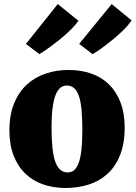

<svg xmlns="http://www.w3.org/2000/svg" viewBox="-20 -915 668 946"><path d="M370.1 -698.7 530.3 -895 627.9 -814.9Q621.1 -802.7 607.7 -787.6Q594.2 -772.5 576.7 -755.9Q559.1 -739.3 539.3 -722.9Q519.5 -706.5 500.5 -691.9Q481.4 -677.2 464.4 -665.8Q447.3 -654.3 436 -648.4ZM107.9 -698.7 264.6 -895 366.2 -813Q357.9 -799.8 343.5 -784.2Q329.1 -768.6 311.3 -752.2Q293.5 -735.8 273.9 -720Q254.4 -704.1 235.6 -690.2Q216.8 -676.3 200.7 -665.3Q184.6 -654.3 173.8 -648.4ZM26.4 -272.9Q26.4 -350.1 49.6 -406.2Q72.8 -462.4 112.8 -498.8Q152.8 -535.2 205.6 -552.7Q258.3 -570.3 317.9 -570.3Q378.4 -570.3 429.2 -552.7Q480 -535.2 516.6 -499.5Q553.2 -463.9 573.7 -410.6Q594.2 -357.4 594.2 -286.1Q594.2 -205.6 571 -149.2Q547.9 -92.8 508.1 -57.1Q468.3 -21.5 415.3 -5.1Q362.3 11.2 302.7 11.2Q242.7 11.2 191.9 -6.6Q141.1 -24.4 104.5 -59.8Q67.9 -95.2 47.1 -148.4Q26.4 -201.7 26.4 -272.9ZM314 -65.4Q332.5 -65.4 345.9 -77.1Q359.4 -88.9 368.2 -113.8Q377 -138.7 381.3 -178Q385.7 -217.3 385.7 -272.5Q385.7 -331.5 381.8 -373.5Q377.9 -415.5 368.7 -442.1Q359.4 -468.8 344.7 -481.2Q330.1 -493.7 309.1 -493.7Q290.5 -493.7 276.6 -481.9Q262.7 -470.2 253.2 -445.3Q243.7 -420.4 238.8 -381.1Q233.9 -341.8 233.9 -286.6Q233.9 -227.5 238.5 -185.5Q243.2 -143.6 252.9 -116.9Q262.7 -90.3 277.8 -77.9Q293 -65.4 314 -65.4Z"/></svg>

Font: Merriweather UltraBold
Style: Regular
Weight: 900
Designer: Eben Sorkin ( sorkintype@gmail.com )
Foundry: Eben Sorkin
Version: Version 1.570; ttfautohint (v1.3) -l 8 -r 32 -G 0 -x 0 -H 60